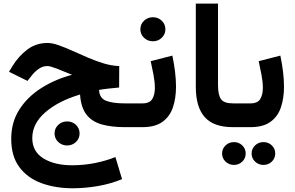

<svg xmlns="http://www.w3.org/2000/svg" viewBox="-20 -702 1629 1060"><path d="M281.2 34.7Q281.2 6.8 301.5 -12.5Q321.8 -31.7 350.6 -31.7Q379.4 -31.7 399.4 -12.5Q419.4 6.8 419.4 34.7Q419.4 62.5 399.4 81.8Q379.4 101.1 350.6 101.1Q321.8 101.1 301.5 81.8Q281.2 62.5 281.2 34.7ZM42 64Q42 -27.3 86.9 -97.4Q131.8 -167.5 208 -215.8Q284.2 -264.2 377.9 -289.1Q329.1 -309.6 292.7 -323.5Q256.3 -337.4 242.2 -337.4Q214.8 -337.4 192.4 -320.8Q169.9 -304.2 155.3 -285.2L131.8 -255.4L29.8 -305.7L48.3 -336.4Q82.5 -392.1 130.9 -428.5Q179.2 -464.8 242.7 -464.8Q269 -464.8 304.7 -452.1Q340.3 -439.5 381.8 -420.7Q423.3 -401.9 467.3 -383.1Q511.2 -364.3 554.9 -351.3Q598.6 -338.4 638.2 -337.4L637.7 -218.8Q612.3 -216.8 580.3 -213.1Q548.3 -209.5 526.9 -205.6Q528.8 -160.2 565.4 -145.8Q602.1 -131.3 668.5 -131.3H708V0H669.9Q594.7 0 540.8 -15.4Q486.8 -30.8 456.8 -70.1Q426.8 -109.4 421.9 -180.2Q302.2 -144.5 230.2 -82Q158.2 -19.5 158.2 60.5Q158.2 134.3 219.5 172.4Q280.8 210.4 378.4 210.4Q444.3 210.4 506.1 197.8Q567.9 185.1 617.2 165L653.8 287.1Q590.8 313 520.5 325.2Q450.2 337.4 381.3 337.4Q287.1 337.4 210 309.6Q132.8 281.7 87.4 221.4Q42 161.1 42 64Z M766.6 0H688.5V-131.3H766.6Q806.2 -131.3 820.6 -155.3Q835 -179.2 835 -216.3Q835 -249.5 827.6 -288.3Q820.3 -327.1 812 -364.3L931.6 -395Q940.9 -350.6 946.3 -306.9Q951.7 -263.2 951.7 -223.6Q951.7 -159.7 934.6 -109.1Q917.5 -58.6 877 -29.3Q836.4 0 766.6 0ZM754.9 -540.5Q754.9 -568.4 775.1 -587.6Q795.4 -606.9 824.2 -606.9Q853 -606.9 873 -587.6Q893.1 -568.4 893.1 -540.5Q893.1 -512.7 873 -493.4Q853 -474.1 824.2 -474.1Q795.4 -474.1 775.1 -493.4Q754.9 -512.7 754.9 -540.5Z M1061 -682.1H1183.6V-231.9Q1183.6 -176.8 1200.4 -154.1Q1217.3 -131.3 1265.6 -131.3H1277.8V0H1265.6Q1159.7 0 1110.4 -55.4Q1061 -110.8 1061 -222.7Z M1362.8 0H1257.3V-131.3H1362.8Q1402.3 -131.3 1416.7 -155.3Q1431.2 -179.2 1431.2 -216.3Q1431.2 -249.5 1423.8 -288.3Q1416.5 -327.1 1408.2 -364.3L1527.8 -395Q1537.1 -350.6 1542.5 -306.9Q1547.9 -263.2 1547.9 -223.6Q1547.9 -159.7 1530.8 -109.1Q1513.7 -58.6 1473.1 -29.3Q1432.6 0 1362.8 0ZM1369.1 145.5Q1369.1 119.1 1388.2 100.8Q1407.2 82.5 1434.6 82.5Q1461.9 82.5 1480.7 100.8Q1499.5 119.1 1499.5 145.5Q1499.5 171.9 1480.7 190.2Q1461.9 208.5 1434.6 208.5Q1407.2 208.5 1388.2 190.2Q1369.1 171.9 1369.1 145.5ZM1206.1 145.5Q1206.1 119.1 1225.3 100.8Q1244.6 82.5 1271.5 82.5Q1298.8 82.5 1317.6 100.8Q1336.4 119.1 1336.4 145.5Q1336.4 171.9 1317.6 190.2Q1298.8 208.5 1271.5 208.5Q1244.6 208.5 1225.3 190.2Q1206.1 171.9 1206.1 145.5Z"/></svg>

Font: Vazirmatn RD UI
Style: Bold
Weight: 700
Designer: Saber Rastikerdar
Foundry: Saber Rastikerdar
Version: Version 33.003